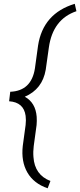

<svg xmlns="http://www.w3.org/2000/svg" viewBox="-20 -801 425 1017"><path d="M232.4 196.3Q159.2 171.4 125.2 113Q91.3 54.7 100.6 -28.3L115.7 -139.2Q118.7 -165 115.7 -187.5Q106 -259.3 28.3 -264.6L34.2 -314.9Q146.5 -319.3 165 -439L181.6 -559.6Q208 -730 376 -780.8L384.8 -741.7Q259.8 -699.2 238.8 -549.3L222.2 -431.6Q204.6 -328.6 111.3 -288.6Q168.5 -257.3 174.3 -182.6Q175.8 -160.6 173.8 -138.7L158.7 -27.8Q154.8 2.4 157.2 30.8Q163.6 125.5 247.1 157.7Z"/></svg>

Font: RobotoInd Light
Style: Italic
Weight: 300
Italic angle: -12°
Designer: Google
Version: Version 2.001151; 2014